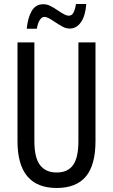

<svg xmlns="http://www.w3.org/2000/svg" viewBox="-20 -925 562 955"><path d="M455 -224Q455 -104 407 -47Q359 10 262 10Q67 10 67 -223V-714H151V-222Q151 -141 179 -104Q207 -67 262 -67Q317 -67 343.5 -104Q370 -141 370 -223V-714H455ZM327 -783Q309 -783 292 -792Q275 -801 251 -817Q248 -819 236.5 -826.5Q225 -834 216 -837.5Q207 -841 201 -841Q188 -841 178 -825.5Q168 -810 163 -782H113Q118 -836 137.5 -870Q157 -904 196 -904Q213 -904 229.5 -896Q246 -888 268 -873Q287 -860 299.5 -853.5Q312 -847 323 -847Q337 -847 345 -861.5Q353 -876 358 -905H409Q405 -847 383 -815Q361 -783 327 -783Z"/></svg>

Font: Noto Sans UI Cond
Style: Regular
Weight: 400
Width: 3
Designer: Monotype Design Team
Foundry: Monotype Imaging Inc.
Version: Version 1.001